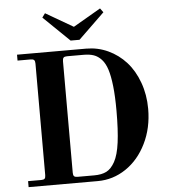

<svg xmlns="http://www.w3.org/2000/svg" viewBox="-60 -974 907 1028"><g transform="rotate(-5 393.0 -460.0)"><path d="M407.2 -680.2H317.9Q304.2 -680.2 299.1 -674.8Q293.9 -669.4 293.9 -655.8V-56.2Q293.9 -42.5 299.1 -37.4Q304.2 -32.2 317.9 -32.2H407.2Q447.3 -32.2 473.1 -45.2Q499 -58.1 518.8 -94Q538.6 -129.9 547.4 -196.3Q556.2 -262.7 556.2 -366.2Q556.2 -443.8 550 -498.8Q543.9 -553.7 532.7 -588.9Q521.5 -624 502.7 -644.3Q483.9 -664.6 461.4 -672.4Q439 -680.2 407.2 -680.2ZM51.8 -711.9H423.8Q485.8 -711.9 541 -686.3Q596.2 -660.6 637.2 -615.2Q678.2 -569.8 702.1 -503.9Q726.1 -438 726.1 -361.8Q726.1 -259.8 685.3 -176.5Q644.5 -93.3 575.2 -46.6Q505.9 0 423.8 0H51.8V-32.2H122.1Q135.7 -32.2 140.9 -37.4Q146 -42.5 146 -56.2V-655.8Q146 -669.4 140.9 -674.8Q135.7 -680.2 122.1 -680.2H51.8ZM204.1 -897.9 220.2 -919.9 368.2 -834 516.1 -919.9 532.2 -897.9 392.1 -762.2H344.2Z"/></g></svg>

Font: Flanker Steampunk
Style: Bold
Weight: 700
Designer: Alexey Kryukov, Leonardo Di Lena
Foundry: Alexey Kryukov, Leonardo Di Lena
Version: 1.210